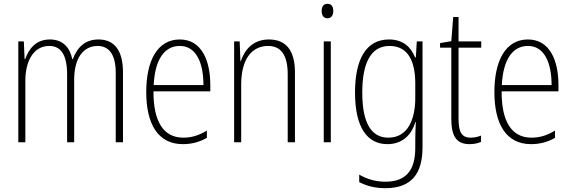

<svg xmlns="http://www.w3.org/2000/svg" viewBox="-20 -746 2998 1007"><path d="M497 -539C425 -539 385 -497 362 -436H359C347 -495 311 -539 242 -539C164 -539 130 -485 112 -436H109L105 -529H76V0H113V-323C113 -426 156 -505 238 -505C293 -505 332 -468 332 -355V0H369V-328C369 -441 417 -505 492 -505C548 -505 587 -465 587 -364V0H625V-367C625 -486 576 -539 497 -539Z M923 -539C805 -539 747 -427 747 -263C747 -98 807 10 939 10C988 10 1028 -2 1065 -23V-61C1021 -35 985 -24 941 -24C837 -24 784 -110 785 -267H1083V-300C1083 -428 1038 -539 923 -539ZM923 -505C1010 -505 1047 -415 1047 -300H786C793 -437 844 -505 923 -505Z M1390 -539C1307 -539 1262 -484 1243 -425H1241L1237 -529H1208V0H1245V-302C1245 -439 1303 -505 1386 -505C1451 -505 1489 -461 1489 -356V0H1527V-365C1527 -485 1478 -539 1390 -539Z M1698 -726C1675 -726 1667 -709 1667 -688C1667 -667 1677 -650 1697 -650C1718 -650 1728 -666 1728 -689C1728 -709 1720 -726 1698 -726ZM1715 -529H1678V0H1715Z M2020 -539C1900 -539 1842 -435 1842 -261C1842 -79 1905 10 2012 10C2088 10 2138 -36 2158 -105H2161C2159 -67 2158 -41 2158 -10V30C2158 149 2108 207 2001 207C1948 207 1905 193 1864 170V209C1902 229 1946 241 2001 241C2138 241 2196 165 2196 27V-529H2166L2161 -445H2157C2136 -497 2096 -539 2020 -539ZM2023 -505C2122 -505 2158 -422 2158 -308V-232C2158 -127 2123 -24 2017 -24C1927 -24 1880 -101 1880 -261C1880 -410 1922 -505 2023 -505Z M2448 -24C2399 -24 2385 -57 2385 -124V-496H2504V-529H2385V-657H2357L2347 -530L2288 -520V-496H2347V-124C2347 -36 2371 10 2442 10C2468 10 2487 5 2503 -2V-35C2489 -29 2469 -24 2448 -24Z M2749 -539C2631 -539 2573 -427 2573 -263C2573 -98 2633 10 2765 10C2814 10 2854 -2 2891 -23V-61C2847 -35 2811 -24 2767 -24C2663 -24 2610 -110 2611 -267H2909V-300C2909 -428 2864 -539 2749 -539ZM2749 -505C2836 -505 2873 -415 2873 -300H2612C2619 -437 2670 -505 2749 -505Z"/></svg>

Font: Noto Sans Devanagari UI Condensed ExtraLight
Style: Regular
Weight: 200
Width: 3
Designer: Jelle Bosma - Monotype Design Team
Foundry: Monotype Imaging Inc.
Version: Version 2.004